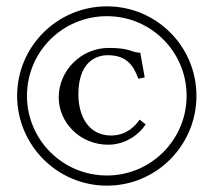

<svg xmlns="http://www.w3.org/2000/svg" viewBox="-20 -608 673 605"><path d="M317 -23C473 -23 599 -150 599 -306C599 -462 473 -588 317 -588C161 -588 34 -462 34 -306C34 -151 160 -23 317 -23ZM317 -557C456 -557 568 -445 568 -306C568 -167 455 -55 317 -55C177 -55 65 -168 65 -306C65 -445 177 -557 317 -557ZM439 -216 420 -231C409 -215 381 -181 330 -181C262 -181 227 -238 227 -311C227 -409 279 -434 319 -434C376 -434 399 -406 416 -360L436 -364L422 -442C393 -442 393 -457 323 -457C235 -457 165 -385 165 -301C165 -222 232 -152 321 -152C376 -152 419 -185 439 -216Z"/></svg>

Font: Libertinus Sans
Style: Regular
Weight: 400
Designer: Philipp H. Poll, Khaled Hosny
Foundry: Caleb Maclennan
Version: Version 7.050;RELEASE